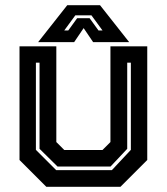

<svg xmlns="http://www.w3.org/2000/svg" viewBox="-20 -718 641 738"><path d="M158 0 55 -103V-540H196.5V-172L227 -141.5H374L404.5 -172V-540H546V-103L443 0ZM196 -64H410L483 -142V-477H469V-146L405 -78H201L132 -146V-477H118V-142ZM238.5 -698H364.5L476.5 -556H338L301.5 -610L265 -556H126.5ZM269.5 -659 227 -601H242.5L276.5 -648H324.5L358.5 -601H374L331.5 -659Z"/></svg>

Font: Tourney
Style: Bold
Weight: 700
Designer: Tyler Finck
Foundry: Etcetera Type Co
Version: Version 1.015